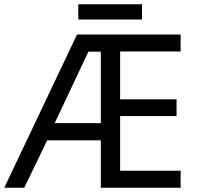

<svg xmlns="http://www.w3.org/2000/svg" viewBox="-21 -875 922 895"><path d="M821 0H449V-221H199L92 0H-1L338 -714H821V-635H539V-412H802V-334H539V-79H821ZM234 -301H449V-634H391ZM641 -855V-784H344V-855Z"/></svg>

Font: Noto Sans Historical
Style: Regular
Weight: 400
Designer: Monotype Design Team
Foundry: Monotype Imaging Inc.
Version: Version 2.013; ttfautohint (v1.8.4.7-5d5b)